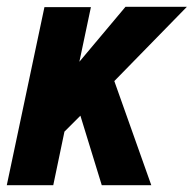

<svg xmlns="http://www.w3.org/2000/svg" viewBox="-20 -546 571 566"><path d="M0 0 111 -525H248L214 -364L350 -526H531L317 -307L426 0H280L217 -205L170 -158L137 0Z"/></svg>

Font: Radio Canada Condensed
Style: Bold Italic
Weight: 700
Width: 3
Italic angle: -12°
Designer: Charles Daoud, Etienne Aubert Bonn, Alexandre Saumier Demers, Jacques Le Bailly
Foundry: Radio-Canada
Version: Version 2.104; ttfautohint (v1.8.4.7-5d5b);gftools[0.9.28.de